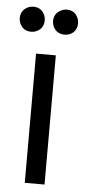

<svg xmlns="http://www.w3.org/2000/svg" viewBox="-79 -715 330 746"><g transform="rotate(5 86.0 -342.5)"><path d="M-28.3 -635.7Q-28.3 -667 1 -680.7Q9.8 -684.6 20.5 -684.6Q52.7 -684.6 65.4 -655.3Q69.3 -645.5 69.3 -635.7Q69.3 -603.5 40 -590.8Q30.3 -586.9 20.5 -586.9Q-11.7 -586.9 -24.4 -616.2Q-28.3 -626 -28.3 -635.7ZM101.6 -635.7Q101.6 -666 129.9 -679.7Q140.6 -684.6 151.4 -684.6Q182.6 -684.6 195.3 -655.3Q199.2 -645.5 199.2 -635.7Q199.2 -603.5 170.9 -590.8Q161.1 -586.9 151.4 -586.9Q118.2 -586.9 105.5 -616.2Q101.6 -626 101.6 -635.7ZM46.9 0V-503.9H124V0Z"/></g></svg>

Font: Post No Bills Colombo
Style: SemiBold
Weight: 700
Designer: Kosala Senevirathne, Siva Puranthara, Lasantha Premarathna, Tharique Azeez
Foundry: Mooniak
Version: Version 1.220 ; ttfautohint (v1.5)